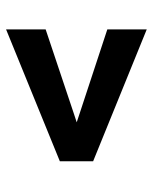

<svg xmlns="http://www.w3.org/2000/svg" viewBox="45 -624 509 640"><g transform="rotate(90 300.0 -304.5)"><path d="M78.6 -407.2V-538.6L518.1 -359.9V-249L78.6 -69.8V-201.7L358.4 -295.4L388.2 -305.2L358.9 -314.9Z"/></g></svg>

Font: Roboto Mono
Style: Bold
Weight: 700
Designer: Google
Version: Version 2.000985; 2015; ttfautohint (v1.3)